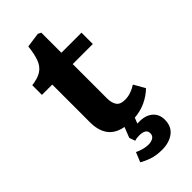

<svg xmlns="http://www.w3.org/2000/svg" viewBox="-288 -749 1054 1054"><g transform="rotate(-45 238.5 -222.5)"><path d="M287 244Q239 244 204 231Q169 218 153 207L176 151Q195 160 215 165.5Q235 171 254 171Q275 171 290 162Q305 153 305 133Q305 99 252 99Q232 99 217 104L205 70L229 9Q169 -2 141 -41Q113 -80 113 -143V-436H33V-511Q82 -517 109 -535Q136 -553 149 -587Q162 -621 168 -677L254 -689L272 -680V-524H428V-436H272V-170Q272 -135 286 -114.5Q300 -94 337 -94Q360 -94 382 -101.5Q404 -109 426 -123L463 -58Q433 -29 393.5 -10Q354 9 305 13L292 46Q349 42 381.5 67Q414 92 414 137Q414 190 378 217Q342 244 287 244Z"/></g></svg>

Font: Literata 7pt
Style: Bold
Weight: 700
Designer: Latin by Veronika Burian and Jose Scaglione. Greek by Irene Vlachou. Cyrillic by Vera Evstafieva.
Foundry: TypeTogether
Version: Version 3.002